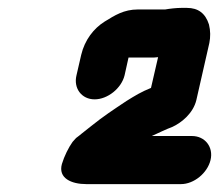

<svg xmlns="http://www.w3.org/2000/svg" viewBox="-20 -726 556 487"><path d="M296 -535 306 -580H360C368 -580 375 -580 381 -581L363 -503C338 -493 322 -483 301 -470C268 -448 242 -431 211 -406L187 -387C183 -384 179 -380 173 -376L164 -366C154 -352 143 -330 137 -310C127 -274 161 -259 199 -259H439C472 -259 506 -287 514 -320C522 -353 500 -381 467 -381H365C378 -387 403 -399 417 -404C441 -415 470 -439 478 -472L511 -617C514 -632 514 -648 510 -664C501 -692 483 -706 454 -706H440C428 -706 410 -704 399 -702H330C294 -702 271 -687 245 -671C218 -654 195 -625 186 -587L174 -535C166 -502 187 -474 220 -474C253 -474 288 -502 296 -535Z"/></svg>

Font: Electronic
Style: TiIt
Weight: 900
Version: Version 1.011